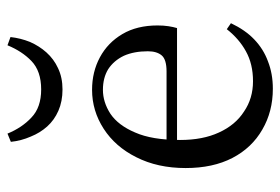

<svg xmlns="http://www.w3.org/2000/svg" viewBox="-138 -599 749 513"><g transform="rotate(-90 236.5 -342.5)"><path d="M256 12Q296 12 329 -1Q362 -13 388 -38Q413 -62 431 -100L415 -111Q389 -78 356 -60Q322 -41 276 -41Q230 -41 195 -65Q159 -88 139 -132Q119 -175 119 -236Q119 -311 139 -356Q158 -401 189 -422Q220 -442 253 -442Q285 -442 308 -428Q331 -413 344 -386Q356 -359 356 -322Q356 -298 345 -285Q334 -272 302 -272H73V-244H418Q421 -254 423 -267Q425 -280 425 -296Q425 -351 402 -390Q379 -429 340 -450Q301 -471 253 -471Q197 -471 149 -440Q101 -409 73 -353Q44 -296 44 -221Q44 -148 71 -96Q98 -44 147 -16Q195 12 256 12ZM114 -688Q117 -660 128 -635Q138 -610 155 -591Q172 -572 197 -561Q222 -550 254 -550Q286 -550 311 -562Q335 -573 353 -593Q370 -612 381 -637Q391 -662 394 -689L372 -697Q356 -658 330 -633Q303 -607 254 -607Q206 -607 179 -633Q152 -658 136 -697Z"/></g></svg>

Font: Source Serif 4 48pt
Style: Regular
Weight: 400
Designer: Frank Grie√ühammer
Foundry: Adobe Systems Incorporated
Version: Version 4.004;hotconv 1.0.116;makeotfexe 2.5.65601